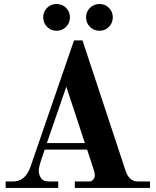

<svg xmlns="http://www.w3.org/2000/svg" viewBox="-20 -930 770 950"><path d="M442.9 -92.8 411.1 -189.9H201.2L186 -145Q171.9 -103.5 171.9 -86.9Q171.9 -65.4 182.9 -48.8Q193.8 -32.2 221.2 -32.2H268.1V0H7.8V-32.2H44.9Q105.5 -32.2 130.9 -105L346.2 -730H388.2L602.1 -83Q619.6 -32.2 661.1 -32.2H722.2V0H350.1V-32.2H421.9Q433.6 -32.2 441.4 -41.5Q449.2 -50.8 449.2 -64Q449.2 -73.7 442.9 -92.8ZM308.1 -501 211.9 -222.2H399.9ZM212.6 -890.9Q231.4 -910.2 259.8 -910.2Q288.1 -910.2 307.1 -890.9Q326.2 -871.6 326.2 -844.2Q326.2 -816.9 307.1 -797.4Q288.1 -777.8 259.8 -777.8Q231.4 -777.8 212.6 -797.4Q193.8 -816.9 193.8 -844.2Q193.8 -871.6 212.6 -890.9ZM424.8 -890.9Q443.8 -910.2 472.2 -910.2Q500.5 -910.2 519.3 -890.9Q538.1 -871.6 538.1 -844.2Q538.1 -816.9 519.3 -797.4Q500.5 -777.8 472.2 -777.8Q443.8 -777.8 424.8 -797.4Q405.8 -816.9 405.8 -844.2Q405.8 -871.6 424.8 -890.9Z"/></svg>

Font: Flanker Steampunk
Style: Bold
Weight: 700
Designer: Alexey Kryukov, Leonardo Di Lena
Foundry: Alexey Kryukov, Leonardo Di Lena
Version: 1.210